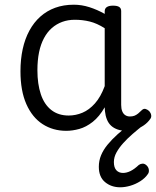

<svg xmlns="http://www.w3.org/2000/svg" viewBox="-20 -539 664 816"><path d="M262 17Q205 17 161 -11.5Q117 -40 92 -96.5Q67 -153 67 -236Q67 -287 76.5 -330.5Q86 -374 105 -409Q124 -444 151.5 -468.5Q179 -493 214.5 -506Q250 -519 294 -519Q327 -519 360 -508.5Q393 -498 425 -480V-491Q425 -503 434 -509Q443 -515 460 -515Q478 -515 486.5 -509.5Q495 -504 495 -492V-93Q495 -77 499.5 -66Q504 -55 512.5 -49.5Q521 -44 532 -44Q543 -44 551 -47Q559 -50 567 -56.5Q575 -63 584 -72Q591 -78 598.5 -76Q606 -74 614 -67Q621 -59 622.5 -50Q624 -41 619 -34Q608 -18 591.5 -6.5Q575 5 556 11Q537 17 518 17Q497 17 480.5 11.5Q464 6 452.5 -4.5Q441 -15 434.5 -31Q428 -47 426 -67Q426 -70 425.5 -74.5Q425 -79 425 -83Q402 -43 374 -21Q346 1 317 9Q288 17 262 17ZM139 -240Q139 -182 153.5 -138.5Q168 -95 198 -71.5Q228 -48 272 -48Q302 -48 330.5 -60Q359 -72 383.5 -99.5Q408 -127 425 -173V-419Q392 -440 361.5 -447.5Q331 -455 298 -455Q269 -455 244.5 -446Q220 -437 200.5 -420Q181 -403 167 -377Q153 -351 146 -317Q139 -283 139 -240ZM491 257Q453 257 426.5 235Q400 213 400 170Q400 144 409.5 121Q419 98 437 76Q455 54 480 31.5Q505 9 536 -14L590 -15V-8Q566 11 544 30Q522 49 504 69Q486 89 475 109Q464 129 464 150Q464 173 474.5 184.5Q485 196 503 196Q518 196 534.5 188Q551 180 570 162Q577 157 585.5 156.5Q594 156 602 163Q611 171 612.5 182Q614 193 609 200Q597 218 576.5 231Q556 244 533.5 250.5Q511 257 491 257Z"/></svg>

Font: Playwrite CL Light
Style: Regular
Weight: 300
Designer: Veronika Burian, José Scaglione
Foundry: TypeTogether
Version: Version 1.002